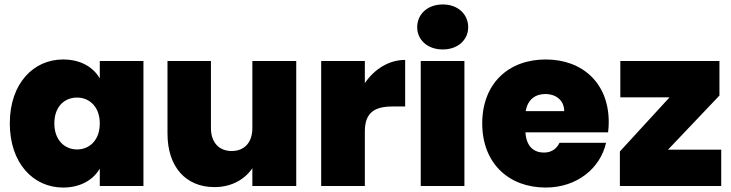

<svg xmlns="http://www.w3.org/2000/svg" viewBox="-20 -835 3284 862"><path d="M263 -568C130 -568 24 -460 24 -281C24 -102 130 7 263 7C342 7 399 -28 428 -78V0H624V-561H428V-483C399 -533 343 -568 263 -568ZM326 -397C381 -397 428 -356 428 -281C428 -205 381 -164 326 -164C270 -164 224 -206 224 -281C224 -357 270 -397 326 -397Z M1113 -260C1113 -195 1077 -157 1020 -157C964 -157 927 -195 927 -260V-561H732V-235C732 -87 813 5 943 5C1022 5 1081 -32 1113 -80V0H1310V-561H1113Z M1618 -561H1422V0H1618V-245C1618 -331 1663 -357 1744 -357H1799V-566C1724 -566 1660 -523 1618 -462Z M1853 -713C1853 -657 1898 -613 1968 -613C2037 -613 2082 -657 2082 -713C2082 -770 2037 -815 1968 -815C1898 -815 1853 -770 1853 -713ZM1869 0H2065V-561H1869Z M2713 -287C2713 -461 2596 -568 2430 -568C2262 -568 2145 -459 2145 -281C2145 -102 2264 7 2430 7C2570 7 2675 -79 2701 -194H2492C2481 -171 2460 -150 2422 -150C2378 -150 2343 -176 2339 -241H2710C2712 -256 2713 -272 2713 -287ZM2340 -336C2349 -387 2382 -413 2429 -413C2474 -413 2513 -386 2513 -336Z M3210 -561H2765V-398H2986L2763 -155V0H3218V-163H2979L3210 -406Z"/></svg>

Font: Poppins STUK1
Style: Regular
Weight: 400
Designer: Jonny Pinhorn (original), Sammy Jo Hughes (modified version)
Foundry: Type Mafia
Version: Version 1.002;hotconv 1.0.109;makeotfexe 2.5.65596